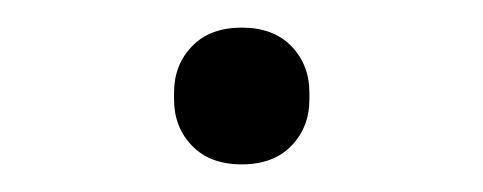

<svg xmlns="http://www.w3.org/2000/svg" viewBox="-20 -374 350 139"><path d="M155 -255Q132 -255 119 -268.5Q106 -282 106 -302V-307Q106 -327 119 -340.5Q132 -354 155 -354Q178 -354 191 -340.5Q204 -327 204 -307V-302Q204 -282 191 -268.5Q178 -255 155 -255Z"/></svg>

Font: IBM Plex Serif Light
Style: Regular
Weight: 300
Designer: Mike Abbink, Paul van der Laan, Pieter van Rosmalen
Foundry: Bold Monday
Version: Version 3.001